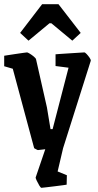

<svg xmlns="http://www.w3.org/2000/svg" viewBox="-21 -713 467 916"><path d="M177 183Q173 183 166.5 172Q160 161 154.5 149.5Q149 138 149 134L195 -1Q183 0 173 1.5Q163 3 160 3Q158 3 150 -1.5Q142 -6 142 -6L40 -385L-1 -397V-447Q-1 -447 14.5 -449.5Q30 -452 50.5 -455Q71 -458 88 -460.5Q105 -463 108 -463Q111 -463 121 -457Q131 -451 140.5 -443Q150 -435 151 -430L203 -200L220 -97H230L306 -390L244 -398V-454Q244 -454 263.5 -455.5Q283 -457 309.5 -458.5Q336 -460 357 -461.5Q378 -463 381 -463Q385 -463 392.5 -455Q400 -447 406.5 -437.5Q413 -428 412 -423L280 -6L254 105L298 123L297 168Q297 168 280.5 170.5Q264 173 241.5 175.5Q219 178 200 180.5Q181 183 177 183ZM115 -519 75 -556 180 -693H258L364 -556L324 -519L224 -602H215Z"/></svg>

Font: Grenze Gotisch SemiBold
Style: Regular
Weight: 600
Designer: Renata Polastri
Foundry: Omnibus-Type
Version: Version 1.001